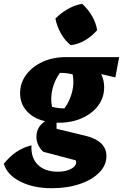

<svg xmlns="http://www.w3.org/2000/svg" viewBox="-78 -793 648 1012"><path d="M231 -146Q225 -146 220 -146V-114L374 -77Q483 -50 483 30Q483 78 445 116.5Q407 155 342 177Q277 199 195 199Q97 199 28 163.5Q-41 128 -58 70Q-25 30 9.5 7Q44 -16 88 -27Q84 38 121 75Q158 112 227 112Q274 112 302 94Q330 76 321 52L150 7Q131 -11 122.5 -31Q114 -51 114 -71Q114 -125 160 -154Q99 -168 63.5 -207Q28 -246 28 -302Q28 -356 60 -399Q92 -442 146.5 -467Q201 -492 271 -492H550L530 -385L457 -402L456 -401Q471 -370 471 -333Q471 -279 440 -237Q409 -195 354.5 -170.5Q300 -146 231 -146ZM262 -222Q290 -261 302 -308Q314 -355 305 -401Q290 -405 274 -407Q258 -409 238 -409Q210 -371 198.5 -324Q187 -277 196 -230Q231 -221 262 -222ZM355 -773Q385 -746 406.5 -709.5Q428 -673 434 -634Q409 -604 371.5 -581.5Q334 -559 295 -555Q265 -578 243.5 -616Q222 -654 214 -695Q241 -723 278 -744.5Q315 -766 355 -773Z"/></svg>

Font: Piazzolla ExtraBold
Style: Italic
Weight: 800
Italic angle: -11.3°
Designer: Juan Pablo del Peral
Foundry: Huerta Tipografica
Version: Version 1.330